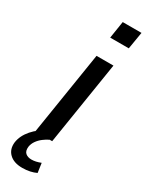

<svg xmlns="http://www.w3.org/2000/svg" viewBox="-251 -756 767 993"><g transform="rotate(30 133.0 -259.5)"><path d="M50 0 129 -497H230L151 0ZM143 -614 159 -716H271L254 -614ZM85 197Q35 197 8 171Q-19 145 -14 102Q-8 60 25 22Q58 -16 107 -38L136 0Q119 8 102 21Q85 34 73.5 50.5Q62 67 59 86Q56 113 69.5 124.5Q83 136 105 136Q118 136 131.5 133Q145 130 160 124L168 180Q151 188 130.5 192.5Q110 197 85 197Z"/></g></svg>

Font: Nunito Sans 7pt Medium
Style: Italic
Weight: 500
Italic angle: -9°
Designer: Vernon Adams
Foundry: Vernon Adams
Version: Version 3.101;gftools[0.9.27]